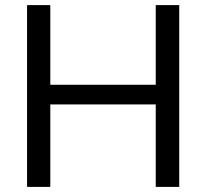

<svg xmlns="http://www.w3.org/2000/svg" viewBox="-20 -732 808 752"><path d="M590 0V-712H682V0ZM86 0V-712H177V0ZM125 -323V-400H642V-323Z"/></svg>

Font: Muli Medium
Style: Regular
Weight: 500
Designer: Vernon Adams
Foundry: Vernon Adams
Version: Version 2.100; ttfautohint (v1.8.1.43-b0c9)